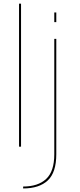

<svg xmlns="http://www.w3.org/2000/svg" viewBox="-20 -805 438 1054"><path d="M84.5 0H95.5V-785H84.5ZM107 229.5Q195 229.5 242 185.8Q289 142 289 41.5V-591.5H278V42Q278 136 233.2 177.5Q188.5 219 107 219ZM278 -736.5V-683.5H289V-736.5Z"/></svg>

Font: Anybody SemiExpanded Thin
Style: Regular
Weight: 250
Width: 6
Version: Version 1.113;gftools[0.9.25]